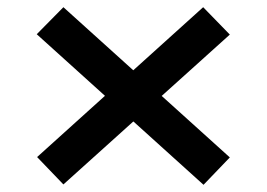

<svg xmlns="http://www.w3.org/2000/svg" viewBox="-20 -578 740 533"><path d="M545 -65 82 -483 156 -558 618 -141ZM156 -66 83 -142 544 -558 618 -482Z"/></svg>

Font: BioRhyme SemiExpanded SemiBold
Style: Regular
Weight: 600
Width: 6
Designer: Aoife Mooney
Foundry: Aoife Mooney Type
Version: Version 1.600;gftools[0.9.33]